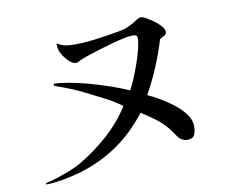

<svg xmlns="http://www.w3.org/2000/svg" viewBox="-77 -799 1154 917"><g transform="rotate(-10 500.0 -340.0)"><path d="M820 -138Q820 -113 812 -96Q804 -79 778 -79Q761 -79 745 -90Q738 -95 731 -105Q724 -115 718 -124Q693 -162 656.5 -191Q620 -220 579 -245Q511 -158 431.5 -103Q352 -48 250 -16Q216 -6 171 3Q126 12 82 14Q75 14 75 10.5Q75 7 80 6Q98 3 129.5 -7Q161 -17 194.5 -30Q228 -43 250 -56Q324 -99 391 -158.5Q458 -218 504 -291Q466 -320 423 -341.5Q380 -363 337 -385Q306 -401 270 -415.5Q234 -430 199 -442Q193 -444 194 -449.5Q195 -455 201 -454Q216 -453 232 -451Q248 -449 265 -446Q312 -438 364 -423.5Q416 -409 465 -392Q514 -375 549 -359Q560 -379 573.5 -411Q587 -443 599.5 -478.5Q612 -514 620 -546.5Q628 -579 628 -600Q628 -610 620 -613Q616 -615 609.5 -615Q603 -615 598 -615Q587 -615 561 -609.5Q535 -604 502.5 -595Q470 -586 437.5 -576Q405 -566 380 -557.5Q355 -549 344 -544Q341 -543 337.5 -541Q334 -539 331 -537Q323 -533 318 -533Q303 -533 286 -548Q275 -558 264.5 -572Q254 -586 248 -599Q244 -610 242.5 -619Q241 -628 241 -637Q241 -641 244 -640Q263 -628 282 -624.5Q301 -621 326 -621Q378 -621 442.5 -630Q507 -639 559 -649Q570 -651 581 -655.5Q592 -660 602 -665Q607 -667 617.5 -673Q628 -679 636 -685Q650 -694 657 -694Q670 -694 685 -685Q700 -676 719 -663Q737 -650 751 -634.5Q765 -619 765 -604Q765 -593 751 -586Q745 -584 741 -581Q737 -578 732 -576Q713 -512 685 -445.5Q657 -379 625 -323Q651 -311 684 -292Q717 -273 748 -248.5Q779 -224 799.5 -196Q820 -168 820 -138Z"/></g></svg>

Font: Kaisei Tokumin
Style: Regular
Weight: 400
Designer: Font-Kai, 金井和夫
Foundry: KAZUO KANAI
Version: Version 5.003